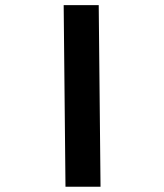

<svg xmlns="http://www.w3.org/2000/svg" viewBox="-20 -713 626 733"><path d="M230 0 223.1 -693.4H356.9L363.8 0Z"/></svg>

Font: Cascadia Code NF
Style: Bold
Weight: 700
Monospace: yes
Designer: Aaron Bell
Foundry: Saja Typeworks
Version: Version 2404.023; ttfautohint (v1.8.4)